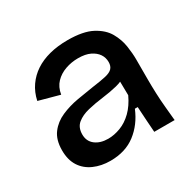

<svg xmlns="http://www.w3.org/2000/svg" viewBox="-97 -771 593 588"><g transform="rotate(-30 199.5 -477.0)"><path d="M137 -284Q105 -284 79 -295.5Q53 -307 38.5 -329.5Q24 -352 24 -386Q24 -423 41 -445.5Q58 -468 85.5 -480Q113 -492 144.5 -497.5Q176 -503 203 -507Q233 -511 250.5 -515Q268 -519 275.5 -527Q283 -535 283 -549Q283 -565 274.5 -577.5Q266 -590 249.5 -598Q233 -606 207 -606Q184 -606 162.5 -598.5Q141 -591 126 -575.5Q111 -560 107 -535L34 -555Q40 -583 55 -604.5Q70 -626 92 -640.5Q114 -655 143 -662.5Q172 -670 207 -670Q262 -670 293 -653.5Q324 -637 338 -612.5Q352 -588 356 -561.5Q360 -535 360 -514V-443Q360 -420 361 -394Q362 -368 364.5 -342Q367 -316 369 -294H297Q296 -311 294 -336.5Q292 -362 291 -385H281Q262 -339 226 -311.5Q190 -284 137 -284ZM165 -346Q186 -346 208.5 -354.5Q231 -363 250.5 -382Q270 -401 284 -431L283 -494L304 -492Q289 -479 264.5 -473Q240 -467 212 -463.5Q184 -460 159 -454Q134 -448 118 -435Q102 -422 102 -397Q102 -373 119.5 -359.5Q137 -346 165 -346Z"/></g></svg>

Font: Bricolage Grotesque 48pt Condensed ExtraBold
Style: Regular
Weight: 400
Version: Version 1.000;gftools[0.9.30]